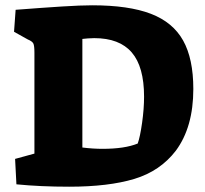

<svg xmlns="http://www.w3.org/2000/svg" viewBox="-20 -702 775 725"><path d="M42 -6 37 -102 110 -122V-503Q110 -529 106 -537.5Q102 -546 85 -553L33 -582L39 -665Q143 -673 214 -677.5Q285 -682 328 -682Q466 -682 549.5 -650Q633 -618 671.5 -549Q710 -480 710 -366Q710 -222 644 -133Q585 -56 487.5 -26.5Q390 3 241 3Q133 3 42 -6ZM500 -160Q509 -185 516.5 -238Q524 -291 524 -337Q524 -450 477.5 -504Q431 -558 336 -558Q323 -558 312 -557Q301 -556 291 -555V-145Q331 -140 367 -140Q451 -140 500 -160Z"/></svg>

Font: Suez One
Style: Regular
Weight: 400
Designer: Michal Sahar
Foundry: Hagilda
Version: Version 1.001